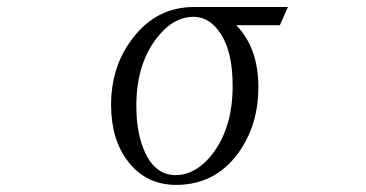

<svg xmlns="http://www.w3.org/2000/svg" viewBox="-20 -561 1040 546"><path d="M775.9 -489.3H651.9Q714.8 -424.8 714.8 -312Q714.8 -215.3 668 -141.1Q600.6 -35.2 481 -35.2Q396 -35.2 344.7 -101.1Q295.9 -163.6 295.9 -262.2Q295.9 -374.5 358.9 -454.1Q426.3 -541 530.8 -541H798.8ZM529.8 -513.2Q477.1 -513.2 433.6 -462.4Q367.7 -385.7 367.7 -260.3Q367.7 -187 388.7 -136.2Q418.5 -63 479.5 -63Q531.7 -63 575.7 -112.8Q641.6 -189.5 641.6 -316.9Q641.6 -413.6 607.4 -465.3Q576.2 -513.2 529.8 -513.2Z"/></svg>

Font: I.Ming
Style: Regular
Weight: 400
Designer: Ichiten Fonts Project
Version: Version 6.11; Dec 27, 2019